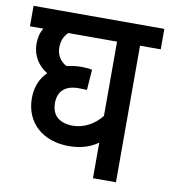

<svg xmlns="http://www.w3.org/2000/svg" viewBox="-73 -685 664 749"><g transform="rotate(10 259.0 -311.0)"><path d="M518 -541V-622H0V-541H53C42 -523 37 -503 37 -478C37 -432 61 -395 98 -372C68 -344 56 -305 56 -266C56 -170 126 -107 230 -107C276 -107 315 -119 345 -141V0H436V-541ZM148 -263C148 -310 176 -336 228 -336C240 -336 249 -336 262 -335L268 -416C254 -419 240 -420 224 -420C206 -420 186 -417 167 -413C144 -425 127 -448 127 -479C127 -505 135 -525 152 -541H345V-247C318 -212 276 -188 232 -188C181 -188 148 -212 148 -263Z"/></g></svg>

Font: Noto Sans Devanagari Condensed Medium
Style: Regular
Weight: 500
Width: 3
Designer: Jelle Bosma - Monotype Design Team
Foundry: Monotype Imaging Inc.
Version: Version 2.004